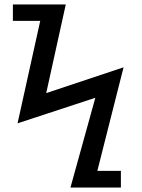

<svg xmlns="http://www.w3.org/2000/svg" viewBox="-20 -793 640 864"><path d="M409 -353 59 -238 161 -699H38V-773H276L188 -374L536 -490L418 -24H524V51H297Z"/></svg>

Font: JuliaMono BoldItalic
Style: Regular
Weight: 700
Italic angle: -9°
Monospace: yes
Designer: cormullion
Foundry: corm
Version: Version 0.049; ttfautohint (v1.8.4)